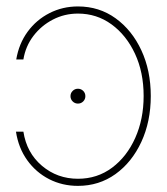

<svg xmlns="http://www.w3.org/2000/svg" viewBox="-20 -574 527 605"><path d="M225.6 11.7Q176.3 11.7 134.8 -9.5Q93.3 -30.8 65.7 -69.3Q38.1 -107.9 30.3 -159.2H53.7Q64 -92.3 112.3 -51.5Q160.6 -10.7 225.6 -10.7Q286.6 -10.7 333.3 -45.7Q379.9 -80.6 406.2 -139.6Q432.6 -198.7 432.6 -271.5Q432.6 -346.2 405.3 -404.8Q377.9 -463.4 331.3 -497.3Q284.7 -531.2 225.6 -531.2Q183.1 -531.2 146.5 -512.2Q109.9 -493.2 85.2 -460.7Q60.5 -428.2 53.7 -386.7H31.2Q39.6 -436.5 67.1 -474.1Q94.7 -511.7 136 -532.7Q177.2 -553.7 225.6 -553.7Q292.5 -553.7 344.2 -516.4Q396 -479 425.5 -415.3Q455.1 -351.6 455.1 -271.5Q455.1 -190.9 425.3 -126.7Q395.5 -62.5 343.8 -25.4Q292 11.7 225.6 11.7ZM225.6 -247.6Q215.8 -247.6 209 -254.4Q202.1 -261.2 202.1 -271Q202.1 -280.8 209 -287.6Q215.8 -294.4 225.6 -294.4Q235.4 -294.4 242.2 -287.6Q249 -280.8 249 -271Q249 -261.2 242.2 -254.4Q235.4 -247.6 225.6 -247.6Z"/></svg>

Font: Inter Display Thin
Style: Regular
Weight: 100
Designer: Rasmus Andersson
Foundry: rsms
Version: Version 4.000;git-a52131595